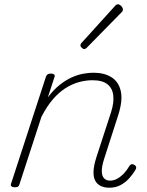

<svg xmlns="http://www.w3.org/2000/svg" viewBox="-20 -858 686 895"><path d="M489 17Q467 17 450 9Q433 1 424 -15.5Q415 -32 416 -59Q417 -86 429 -124L498 -336Q512 -380 508 -413.5Q504 -447 480.5 -465.5Q457 -484 411 -484Q381 -484 349 -475.5Q317 -467 286 -447.5Q255 -428 226.5 -395Q198 -362 173 -313L71 0Q69 8 64.5 11.5Q60 15 49 15Q39 15 34 11Q29 7 31 0L194 -500Q197 -508 202 -511.5Q207 -515 218 -515Q227 -515 232 -511Q237 -507 234 -499L203 -404Q230 -440 258.5 -462.5Q287 -485 315 -497.5Q343 -510 369 -514.5Q395 -519 416 -519Q466 -519 499.5 -498Q533 -477 543 -433.5Q553 -390 531 -321L465 -116Q454 -81 454.5 -59Q455 -37 465.5 -26.5Q476 -16 493 -16Q511 -16 527.5 -25.5Q544 -35 558 -50Q572 -65 581 -81Q584 -87 590 -91Q596 -95 605 -90Q613 -86 614.5 -79.5Q616 -73 611 -66Q599 -45 581.5 -26Q564 -7 541.5 5Q519 17 489 17ZM372 -629Q368 -629 361.5 -635Q355 -641 355 -646Q355 -649 356 -652Q357 -655 361 -659L515 -829Q519 -834 522.5 -836Q526 -838 530 -838Q535 -838 540.5 -834Q546 -830 549.5 -824.5Q553 -819 553 -814Q553 -811 552 -808Q551 -805 547 -801L385 -636Q378 -629 372 -629Z"/></svg>

Font: Playwrite RO Thin
Style: Regular
Weight: 250
Version: Version 1.002